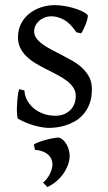

<svg xmlns="http://www.w3.org/2000/svg" viewBox="-20 -489 426 756"><path d="M341.8 -138.2Q341.8 -103.5 332 -78.9Q322.3 -54.2 306.6 -37.1Q291 -20 272 -9.8Q252.9 0.5 234.4 5.9Q215.8 11.2 199.5 12.9Q183.1 14.6 173.8 14.6Q150.4 14.6 117.4 5.9Q84.5 -2.9 51.8 -21Q48.3 -22.5 47.4 -37.1Q46.4 -45.9 46.4 -56.6Q46.4 -63 46.9 -70.3Q47.4 -88.9 49.6 -107.9Q51.8 -127 55.2 -138.2L76.2 -132.8Q77.1 -112.3 86.9 -94.2Q96.7 -76.2 113 -62.5Q129.4 -48.8 151.1 -41Q172.9 -33.2 198.2 -33.2Q215.8 -33.2 230.5 -38.8Q245.1 -44.4 255.9 -54.7Q266.6 -64.9 272.5 -79.3Q278.3 -93.8 278.3 -110.8Q278.3 -130.4 267.8 -145.5Q257.3 -160.6 240.2 -173.1Q223.1 -185.5 201.4 -196.5Q179.7 -207.5 157.2 -219.2Q136.7 -229.5 117.7 -241.2Q98.6 -252.9 83.7 -267.6Q68.8 -282.2 59.8 -300.3Q50.8 -318.4 50.8 -341.8Q50.8 -372.1 63 -395.8Q75.2 -419.4 95.5 -435.5Q115.7 -451.7 141.8 -460.2Q168 -468.8 195.8 -468.8Q210.9 -468.8 229.2 -466.1Q247.6 -463.4 265.4 -458.5Q283.2 -453.6 298.8 -446.8Q314.5 -439.9 324.2 -431.2Q327.1 -428.2 325 -418Q322.8 -407.7 318.1 -395.5Q313.5 -383.3 308.1 -372.6Q302.7 -361.8 299.8 -357.9L280.8 -361.8Q257.3 -397 232.2 -410.9Q207 -424.8 183.1 -424.8Q167 -424.8 154.3 -419.4Q141.6 -414.1 132.6 -405.5Q123.5 -397 118.9 -386.7Q114.3 -376.5 114.3 -366.2Q114.3 -350.6 123.5 -338.1Q132.8 -325.7 147.9 -314.7Q163.1 -303.7 182.4 -293.7Q201.7 -283.7 222.2 -272.9Q243.2 -262.2 264.6 -250Q286.1 -237.8 303.2 -221.9Q320.3 -206.1 331.1 -185.8Q341.8 -165.5 341.8 -138.2ZM252.9 140.6Q250.5 154.3 243.9 169.4Q237.3 184.6 226.8 198.7Q216.3 212.9 201.2 225.6Q186 238.3 166.5 247.6L149.4 229.5Q155.8 225.6 162.4 217.5Q168.9 209.5 174.1 200Q179.2 190.4 182.6 180.4Q186 170.4 186.5 162.1Q187 151.4 183.6 141.1Q180.2 130.9 171.9 122.3Q163.6 113.8 150.1 108.2Q136.7 102.5 117.7 101.1L113.3 80.1Q117.7 76.2 131.3 71Q145 65.9 161.1 61.5Q177.2 57.1 192.4 54.7Q202.1 52.7 208.5 52.7Q212.4 52.7 215.3 53.7Q227.5 59.6 235.8 70.3Q244.1 81.1 248.5 93.3Q252.9 105.5 253.9 117.7Q254.4 121.6 254.4 125.5Q254.4 133.8 252.9 140.6Z"/></svg>

Font: Akkhara
Style: Regular
Weight: 400
Designer: J. Victor Gaultney
Version: Version 1.00 June 13, 2006, initial release